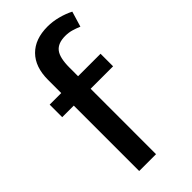

<svg xmlns="http://www.w3.org/2000/svg" viewBox="-227 -769 822 822"><g transform="rotate(-45 184.0 -357.5)"><path d="M248 -715Q279 -715 311 -706.5Q343 -698 368 -685L347 -615Q328 -623 310.5 -628Q293 -633 273 -633Q229 -633 209.5 -608.5Q190 -584 190 -524V-472H326V-396H190V0H88V-396H18V-472H88V-552Q88 -630 130 -672.5Q172 -715 248 -715Z"/></g></svg>

Font: Mukta Malar Medium
Style: Regular
Weight: 500
Designer: Aadarsh Rajan, Girish Dalvi, Yashodeep Gholap
Foundry: Ek Type
Version: Version 2.538;PS 1.000;hotconv 16.6.51;makeotf.lib2.5.65220;